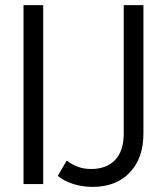

<svg xmlns="http://www.w3.org/2000/svg" viewBox="-20 -720 640 751"><path d="M241 -92Q259 -78 282.5 -68.5Q306 -59 336 -59Q397 -59 430.5 -94.5Q464 -130 464 -198V-700H541V-198Q541 -101 487.5 -45Q434 11 342 11Q303 11 267.5 0Q232 -11 206 -32ZM72 0V-700H149V0Z"/></svg>

Font: Red Hat Mono
Style: Regular
Weight: 400
Designer: Pentagram, MCKL
Foundry: Pentagram, MCKL
Version: Version 1.023